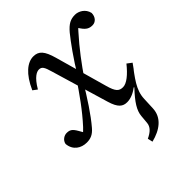

<svg xmlns="http://www.w3.org/2000/svg" viewBox="-210 -607 972 972"><g transform="rotate(-45 276.0 -121.0)"><path d="M314.7 244.7C382.4 228 432.5 190.9 435.4 127.7L438.3 61.4C440.3 -0.5 480.2 -46.6 526.3 -109.2L496.4 -109.1L437.9 -20L444.2 -14.8C392.5 40.4 369.8 75.9 366.6 113.2L362.6 157.8C360.5 184.7 340.5 202.7 308.6 217.6L314.7 244.7ZM-4.6 -58.2C-0.6 -10 36.6 13.1 76.6 13.1C103.9 13.1 125 4.8 147.1 -21.2C190.1 -71.4 234.9 -140.2 287.9 -228.3L274 -261.3C222 -184.5 176.8 -119.4 118.9 -56.2C108 -44.3 97.9 -35.3 85 -25.3L115.5 -11.6L88.8 -58C71.6 -88.5 59.4 -93.8 38.1 -93.8C21.6 -93.8 -0.4 -81.6 -4.6 -58.2ZM297.2 -59.1C314.3 -1 335.6 13.1 366 13.1C419.4 13.1 478.4 -38.1 526.3 -109.2L501.1 -128.3C465.3 -83.4 430.5 -55.6 404.7 -55.6C377 -55.6 363.1 -67.5 348.2 -121.9L269.6 -401.1C251.5 -465.1 231.5 -487.3 193.1 -487.3C150.8 -487.3 104.8 -451.3 68.3 -369.4L91.3 -352.2C125 -410.3 151.9 -420.3 166 -420.3C187 -420.3 194.1 -407.4 206.1 -365.5L297.2 -59.1ZM292.9 -219.8C339 -287.8 387.1 -351.9 442.1 -413C454 -427 467 -438.9 480 -448.9L437.6 -454.7L461.6 -419.7C480.6 -391.6 496.8 -386.4 517 -386.4C539.4 -386.4 557.7 -405.6 557.7 -434.1C549.7 -470.2 516.6 -487.3 491.4 -487.3C459.3 -487.3 438 -476.2 409 -442.1C380 -406.1 330 -338.9 278 -251.8L292.9 -219.8Z"/></g></svg>

Font: Source Serif Variable
Style: Italic
Weight: 389
Italic angle: -12°
Designer: Frank Grießhammer
Foundry: Adobe Systems Incorporated
Version: Version 3.001;hotconv 1.0.111;makeotfexe 2.5.65597